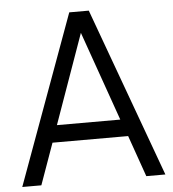

<svg xmlns="http://www.w3.org/2000/svg" viewBox="-53 -794 758 842"><g transform="rotate(-5 326.0 -372.5)"><path d="M283 -745H369L641 0H557L493 -182H160L95 0H11ZM465 -257 326 -651 186 -257Z"/></g></svg>

Font: Eudoxus Sans
Style: Regular
Weight: 400
Designer: Stijn de Vries
Foundry: tokotype
Version: Version 2.005